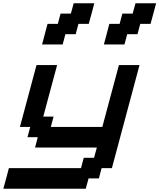

<svg xmlns="http://www.w3.org/2000/svg" viewBox="-54 -1020 967 1165"><path d="M-33.7 125H466.3L483.4 62.5H545.9L562.5 0H625Q652.8 -104 708.7 -312.3Q764.6 -520.5 792.5 -625H667.5Q650.4 -562.5 617.2 -437.5Q584 -312.5 566.9 -250H254.4L271 -312.5H208.5L292.5 -625H167.5Q150.9 -562.5 117.2 -437.5Q83.5 -312.5 66.9 -250H129.4L112.8 -187.5H175.3L158.7 -125H533.7L516.6 -62.5H454.1L437.5 0H0Q-5.4 21 -16.6 62.5Q-27.8 104 -33.7 125ZM576.2 -750H701.2L717.8 -812.5H780.3L796.9 -875H859.4Q865.2 -896 876.5 -937.5Q887.7 -979 893.1 -1000H768.1L751 -937.5H688.5L671.9 -875H609.4Q604 -854 593 -812.5Q582 -771 576.2 -750ZM201.2 -750H326.2L342.8 -812.5H405.3L421.9 -875H484.4Q490.2 -895.5 501.5 -937.3Q512.7 -979 518.1 -1000H393.1L376 -937.5H313.5L296.9 -875H234.4Q229 -854 217.8 -812.5Q206.5 -771 201.2 -750Z"/></svg>

Font: Faithful 32x
Style: Oblique
Weight: 400
Foundry: Faithful Resource Pack
Version: Version 1.0; January 27, 2023